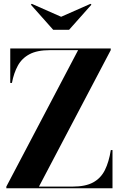

<svg xmlns="http://www.w3.org/2000/svg" viewBox="-20 -1010 657 1030"><path d="M308 -920 465.5 -989.5 470.5 -985 350.5 -850H265.5L145.5 -985L150.5 -989.5ZM35 -750H574V-741L189 -9H370Q438.5 -9 479.8 -31.5Q521 -54 542.8 -97.8Q564.5 -141.5 574.5 -205H583.5V0H14V-9L399 -741H248Q179.5 -741 138.5 -719.2Q97.5 -697.5 75.8 -658Q54 -618.5 44 -565H35Z"/></svg>

Font: Bodoni* 24pt
Style: Bold
Weight: 700
Version: Version 2.3